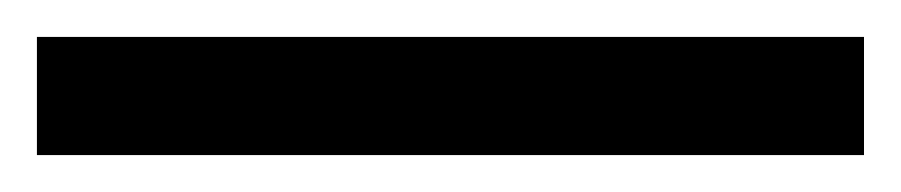

<svg xmlns="http://www.w3.org/2000/svg" viewBox="-22 4 488 104"><path d="M-2 88V24H446V88Z"/></svg>

Font: Noto Sans Malayalam UI
Style: Regular
Weight: 400
Designer: Jelle Bosma - Monotype Design Team
Foundry: Monotype Imaging Inc.
Version: Version 2.104